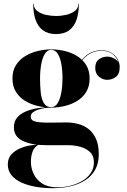

<svg xmlns="http://www.w3.org/2000/svg" viewBox="-20 -729 666 1009"><path d="M257.5 260Q212.5 260 170.2 253Q128 246 94.2 231Q60.5 216 40.8 192.2Q21 168.5 21 135Q21 103.5 39.2 83.2Q57.5 63 84 51.5Q110.5 40 137 35.5Q163.5 31 180.5 31H183Q160.5 44 151.5 67Q142.5 90 142.5 122Q142.5 154.5 157 185.2Q171.5 216 202.2 235.8Q233 255.5 282 255.5Q316 255.5 349.8 247Q383.5 238.5 411.5 222.2Q439.5 206 456.5 181.2Q473.5 156.5 473.5 124Q473.5 89.5 453 70Q432.5 50.5 401.2 42.2Q370 34 337.5 34Q327 34 304 34Q281 34 258 34Q235 34 224 34Q147.5 34 100.2 11.8Q53 -10.5 53 -60.5Q53 -91 70.2 -111.2Q87.5 -131.5 116.2 -143.5Q145 -155.5 179.8 -160.8Q214.5 -166 250 -166V-163.5Q235.5 -163.5 217.2 -161.2Q199 -159 181.5 -153.2Q164 -147.5 152.8 -138.5Q141.5 -129.5 141.5 -116Q141.5 -96 166.2 -90.2Q191 -84.5 232 -84.5Q249.5 -84.5 266.8 -84.8Q284 -85 300.5 -85.2Q317 -85.5 331 -85.5Q359 -85.5 388.5 -78.2Q418 -71 443 -52.8Q468 -34.5 483.5 -1.8Q499 31 499 82Q499 129.5 480 163.2Q461 197 427.8 218.2Q394.5 239.5 350.8 249.8Q307 260 257.5 260ZM249.5 -163.5Q214.5 -163.5 178.5 -172Q142.5 -180.5 112.5 -198.5Q82.5 -216.5 64 -245.8Q45.5 -275 45.5 -316.5Q45.5 -358 64 -387Q82.5 -416 112.5 -434.2Q142.5 -452.5 178.5 -461Q214.5 -469.5 249.5 -469.5Q285 -469.5 320.5 -461Q356 -452.5 385.5 -434.2Q415 -416 433 -387Q451 -358 451 -316.5Q451 -275 433 -245.8Q415 -216.5 385.5 -198.5Q356 -180.5 320.5 -172Q285 -163.5 249.5 -163.5ZM249.5 -166Q270.5 -166 283.5 -187.8Q296.5 -209.5 302.5 -244Q308.5 -278.5 308.5 -316.5Q308.5 -357.5 302.5 -391.8Q296.5 -426 283.5 -446.5Q270.5 -467 249.5 -467Q229 -467 216 -446.5Q203 -426 196.8 -391.8Q190.5 -357.5 190.5 -316.5Q190.5 -278.5 194 -244Q197.5 -209.5 210 -187.8Q222.5 -166 249.5 -166ZM543.5 -309.5Q519.5 -309.5 500 -326Q480.5 -342.5 480.5 -372.5Q480.5 -403.5 500.2 -417.5Q520 -431.5 543.5 -431.5Q566 -431.5 587 -417.5Q608 -403.5 608 -377H606.5Q606.5 -409 581.8 -435.8Q557 -462.5 511 -462.5Q488.5 -462.5 463 -452Q437.5 -441.5 416.8 -417Q396 -392.5 386 -350L384 -351Q394 -395 415.5 -420Q437 -445 462.8 -455Q488.5 -465 511 -465Q543 -465 564.8 -452Q586.5 -439 597.8 -418.8Q609 -398.5 609 -377Q609 -339.5 588.5 -324.5Q568 -309.5 543.5 -309.5ZM274.5 -550Q232 -550 205.5 -569.8Q179 -589.5 166.8 -625.2Q154.5 -661 154.5 -709H157Q157 -686 175 -671.8Q193 -657.5 220.2 -651.2Q247.5 -645 274.5 -645Q301.5 -645 328.5 -651.2Q355.5 -657.5 373.8 -671.8Q392 -686 392 -709H394.5Q394.5 -661 382.2 -625.2Q370 -589.5 343.5 -569.8Q317 -550 274.5 -550Z"/></svg>

Font: Bodoni Moda 72pt
Style: Bold
Weight: 700
Designer: Owen Earl
Foundry: indestructible type
Version: Version 2.004